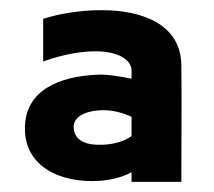

<svg xmlns="http://www.w3.org/2000/svg" viewBox="-20 -843 421 378"><path d="M239 -504V-485H337C337 -570 338 -642 337 -715C336 -794 262 -823 180 -823C141 -823 100 -817 65 -806V-722C107 -737 142 -742 168 -742C215 -742 239 -724 239 -704V-688C220 -692 191 -697 173 -696C96 -693 29 -665 29 -590C29 -516 97 -482 176 -487C193 -488 220 -493 239 -504ZM239 -613V-575C222 -563 199 -558 178 -558C135 -557 125 -577 125 -593C125 -609 140 -624 179 -626C200 -627 222 -621 239 -613Z"/></svg>

Font: LINE Seed JP_OTF ExtraBold
Style: Regular
Weight: 800
Designer: LY Corporation & Fontrix & Fontworks
Version: Version 1.013